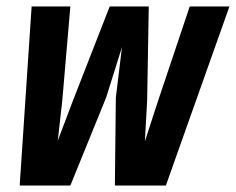

<svg xmlns="http://www.w3.org/2000/svg" viewBox="-20 -575 731 595"><path d="M78 -555H198L173 -263L159 -139L206 -263L320 -555H441L436 -263L429 -137L470 -263L568 -555H691L494 0H336L339 -273L358 -429L309 -273L198 0H41Z"/></svg>

Font: Azeret Mono SemiBold
Style: Italic
Weight: 600
Italic angle: -12°
Designer: Martin Vácha
Foundry: Displaay
Version: Version 1.000; Glyphs 3.0.3, build 3074